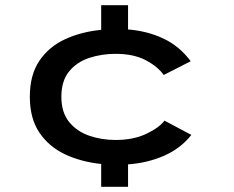

<svg xmlns="http://www.w3.org/2000/svg" viewBox="-20 -720 900 740"><path d="M370 0V-88Q293 -96 230.8 -125.2Q168.5 -154.5 131.8 -209Q95 -263.5 95 -347Q95 -431.5 131.8 -485.8Q168.5 -540 230.8 -568.8Q293 -597.5 370 -605V-700H473.5V-606.5Q548.5 -600.5 610.2 -571.2Q672 -542 715 -484L611 -431Q587.5 -464 541.2 -488.2Q495 -512.5 425.5 -512.5Q371.5 -512.5 323.8 -496.8Q276 -481 246.2 -444.5Q216.5 -408 216.5 -347Q216.5 -287 246.2 -250.2Q276 -213.5 323.8 -197Q371.5 -180.5 425.5 -180.5Q493.5 -180.5 543 -203.8Q592.5 -227 614 -255L717.5 -200Q676.5 -148 613 -120Q549.5 -92 473.5 -86.5V0Z"/></svg>

Font: Trispace SemiExpanded Medium
Style: Regular
Weight: 500
Width: 6
Designer: Tyler Finck
Foundry: Etcetera Type Company
Version: Version 1.210; ttfautohint (v1.8.3)